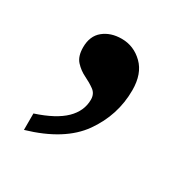

<svg xmlns="http://www.w3.org/2000/svg" viewBox="-81 -200 413 425"><g transform="rotate(30 125.0 12.5)"><path d="M30 112Q79 96 102 73.5Q125 51 125 22Q125 7 114 -1Q103 -9 88.5 -16Q74 -23 63 -35Q52 -47 52 -70Q52 -99 70.5 -114Q89 -129 117 -129Q148 -129 171 -106.5Q194 -84 194 -42Q194 22 156.5 75Q119 128 30 154Z"/></g></svg>

Font: Noto Serif Vithkuqi
Style: Regular
Weight: 400
Version: Version 1.005